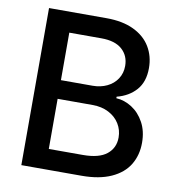

<svg xmlns="http://www.w3.org/2000/svg" viewBox="-80 -779 785 851"><g transform="rotate(10 312.5 -353.5)"><path d="M72.3 -707H331.1Q403.8 -707 454.1 -682.9Q504.4 -658.7 529.5 -616.7Q554.7 -574.7 554.7 -521.5Q554.7 -459.5 522 -422.6Q489.3 -385.7 435.5 -372.1V-365.2Q472.2 -363.3 505.9 -341.8Q539.6 -320.3 560.8 -281.5Q582 -242.7 582 -190.4Q582 -134.8 556.2 -91.8Q530.3 -48.8 476.6 -24.4Q422.9 0 342.8 0H72.3ZM475.6 -195.3Q475.6 -229 458.5 -256.8Q441.4 -284.7 409.9 -301Q378.4 -317.4 336.9 -317.4H179.7V-91.8H333Q405.8 -91.8 440.7 -120.1Q475.6 -148.4 475.6 -195.3ZM449.2 -512.7Q449.2 -558.6 417.5 -586.9Q385.7 -615.2 324.2 -615.2H179.7V-401.4H322.3Q357.9 -401.4 387 -415.3Q416 -429.2 432.6 -454.6Q449.2 -480 449.2 -512.7Z"/></g></svg>

Font: WEMIX Pretendard Medium
Style: Regular
Weight: 500
Designer: Base glyphs from Inter by Rasmus Andersson; Hangeul glyphs from Noto Sans CJK(Source Han Sans) by Jang Soo-young and Kan
Foundry: Kil Hyung-jin
Version: Version 1.000